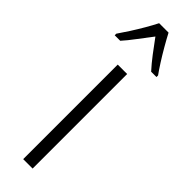

<svg xmlns="http://www.w3.org/2000/svg" viewBox="-287 -764 764 764"><g transform="rotate(45 94.5 -382.5)"><path d="M121 0H68V-532H121ZM121 -765Q133 -742 150 -712.5Q167 -683 184 -656.5Q201 -630 212 -615V-606H182Q161 -629 138.5 -658.5Q116 -688 95 -717Q74 -690 50.5 -658.5Q27 -627 8 -606H-23V-615Q-9 -635 8 -661.5Q25 -688 41 -715.5Q57 -743 68 -765Z"/></g></svg>

Font: Noto Sans Malayalam ExtraCondensed Light
Style: Regular
Weight: 300
Width: 2
Designer: Jelle Bosma - Monotype Design Team
Foundry: Monotype Imaging Inc.
Version: Version 2.104; ttfautohint (v1.8.4.7-5d5b)